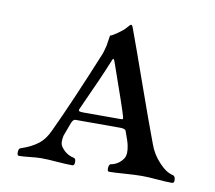

<svg xmlns="http://www.w3.org/2000/svg" viewBox="-59 -531 674 602"><g transform="rotate(10 277.5 -230.0)"><path d="M270 -337Q249 -285 199 -176Q196 -170 199 -168Q202 -166 212 -166H329Q337 -166 338 -167Q339 -168 337 -176Q331 -198 282 -337Q279 -345 277.5 -347Q276 -349 274.5 -347Q273 -345 270 -337ZM37 3Q31 3 31.5 -8Q32 -19 37 -21Q73 -33 94 -50Q112 -64 125 -92Q170 -187 241 -360Q245 -373 248 -386Q249 -391 250 -399Q251 -407 252 -412L253 -418Q259 -419 276 -431Q293 -443 298 -449Q310 -463 312 -463Q316 -463 319 -454Q339 -400 378.5 -288Q418 -176 444 -107Q455 -75 479 -50Q501 -26 524 -21Q530 -19 531 -8Q532 3 524 3Q505 3 476 0.5Q447 -2 428 -2Q407 -2 373.5 0.5Q340 3 324 3Q320 3 319 -3Q318 -9 320 -15Q322 -21 325 -21Q351 -26 365 -48Q373 -62 367 -89Q365 -100 353 -132Q351 -139 334 -139H192Q185 -139 180 -127Q165 -87 164 -84Q159 -61 165 -51Q180 -27 207 -21Q214 -20 214 -8.5Q214 3 207 3Q187 3 157 0.5Q127 -2 108 -2Q94 -2 72 0.5Q50 3 37 3Z"/></g></svg>

Font: EB Garamond
Style: SC
Weight: 400
Version: Version 000.010